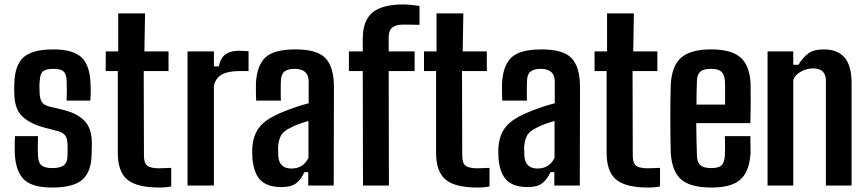

<svg xmlns="http://www.w3.org/2000/svg" viewBox="-20 -830 3877 859"><path d="M213 9Q124 9 87 -27Q50 -63 46 -145Q46 -168 46 -188Q46 -208 47 -221H150Q149 -189 149 -168.5Q149 -148 150 -133Q151 -102 166 -90Q181 -78 213 -78Q249 -78 265.5 -90.5Q282 -103 282 -134Q283 -160 282 -183Q282 -208 273 -222Q264 -236 240 -243L175 -260Q109 -279 77 -312Q45 -345 44 -411Q43 -434 44 -453Q45 -536 84 -572.5Q123 -609 219 -609Q307 -609 344.5 -573.5Q382 -538 385 -457Q386 -449 386 -433.5Q386 -418 385.5 -403Q385 -388 384 -380H278Q279 -401 279 -428Q279 -455 278 -470Q277 -498 264.5 -510Q252 -522 219 -522Q185 -522 172 -510.5Q159 -499 158 -469Q157 -464 156.5 -453Q156 -442 157 -422Q157 -393 165.5 -376.5Q174 -360 202 -353L261 -339Q326 -323 358.5 -289Q391 -255 391 -188Q391 -176 390.5 -165.5Q390 -155 390 -142Q389 -62 349 -26.5Q309 9 213 9Z M693 9Q592 9 549.5 -26.5Q507 -62 507 -147V-512H453V-600H509V-770H629L626 -600H734V-512H623L624 -134Q624 -100 639 -88.5Q654 -77 693 -77Q708 -77 719.5 -78Q731 -79 746 -79V4Q724 9 693 9Z M819 0V-600H937V-533H959Q967 -572 989.5 -587.5Q1012 -603 1050 -603Q1061 -603 1072 -602Q1083 -601 1092 -601V-512H1051Q1002 -512 974 -497.5Q946 -483 937 -447V0Z M1240 7Q1177 7 1146 -23.5Q1115 -54 1109 -124Q1109 -135 1108.5 -148Q1108 -161 1109 -171Q1113 -228 1143.5 -264.5Q1174 -301 1250 -331Q1277 -342 1303.5 -351Q1330 -360 1361 -368V-465Q1361 -522 1298 -522Q1269 -522 1253.5 -510.5Q1238 -499 1237 -471Q1236 -461 1236 -441.5Q1236 -422 1236 -404Q1236 -386 1237 -380H1126Q1125 -394 1125 -415.5Q1125 -437 1125 -457Q1129 -536 1167 -572.5Q1205 -609 1302 -609Q1400 -609 1437 -569Q1474 -529 1474 -440L1473 0H1359V-60H1342Q1326 -26 1304 -9.5Q1282 7 1240 7ZM1284 -76Q1337 -76 1360 -124V-289Q1340 -283 1319.5 -276Q1299 -269 1277 -257Q1245 -242 1235 -219.5Q1225 -197 1224 -170Q1224 -148 1225 -132Q1229 -76 1284 -76Z M1604 0 1603 -512H1541V-600H1603V-656Q1603 -738 1646.5 -774Q1690 -810 1783 -810Q1799 -810 1819.5 -808Q1840 -806 1857 -803V-719Q1840 -719 1821.5 -719.5Q1803 -720 1784 -720Q1752 -720 1735.5 -707Q1719 -694 1719 -664V-600H1835V-512H1719L1720 0Z M2117 9Q2016 9 1973.5 -26.5Q1931 -62 1931 -147V-512H1877V-600H1933V-770H2053L2050 -600H2158V-512H2047L2048 -134Q2048 -100 2063 -88.5Q2078 -77 2117 -77Q2132 -77 2143.5 -78Q2155 -79 2170 -79V4Q2148 9 2117 9Z M2341 7Q2278 7 2247 -23.5Q2216 -54 2210 -124Q2210 -135 2209.5 -148Q2209 -161 2210 -171Q2214 -228 2244.5 -264.5Q2275 -301 2351 -331Q2378 -342 2404.5 -351Q2431 -360 2462 -368V-465Q2462 -522 2399 -522Q2370 -522 2354.5 -510.5Q2339 -499 2338 -471Q2337 -461 2337 -441.5Q2337 -422 2337 -404Q2337 -386 2338 -380H2227Q2226 -394 2226 -415.5Q2226 -437 2226 -457Q2230 -536 2268 -572.5Q2306 -609 2403 -609Q2501 -609 2538 -569Q2575 -529 2575 -440L2574 0H2460V-60H2443Q2427 -26 2405 -9.5Q2383 7 2341 7ZM2385 -76Q2438 -76 2461 -124V-289Q2441 -283 2420.5 -276Q2400 -269 2378 -257Q2346 -242 2336 -219.5Q2326 -197 2325 -170Q2325 -148 2326 -132Q2330 -76 2385 -76Z M2880 9Q2779 9 2736.5 -26.5Q2694 -62 2694 -147V-512H2640V-600H2696V-770H2816L2813 -600H2921V-512H2810L2811 -134Q2811 -100 2826 -88.5Q2841 -77 2880 -77Q2895 -77 2906.5 -78Q2918 -79 2933 -79V4Q2911 9 2880 9Z M3223 -221H3337Q3337 -210 3337.5 -186Q3338 -162 3338 -146Q3333 -63 3293 -27Q3253 9 3163 9Q3068 9 3027 -27.5Q2986 -64 2981 -146Q2980 -175 2979.5 -216Q2979 -257 2979 -301Q2979 -345 2979.5 -385Q2980 -425 2981 -453Q2986 -537 3028.5 -573Q3071 -609 3161 -609Q3252 -609 3293 -573Q3334 -537 3338 -457Q3338 -446 3338.5 -416Q3339 -386 3338.5 -349Q3338 -312 3337 -279H3095Q3095 -244 3096 -208Q3097 -172 3098 -133Q3099 -103 3114 -90.5Q3129 -78 3162 -78Q3195 -78 3208 -90.5Q3221 -103 3223 -134Q3224 -149 3224 -171Q3224 -193 3223 -221ZM3161 -522Q3127 -522 3113 -509Q3099 -496 3098 -469Q3097 -442 3096.5 -415.5Q3096 -389 3096 -362H3224Q3224 -396 3224 -427.5Q3224 -459 3223 -469Q3221 -498 3206.5 -510Q3192 -522 3161 -522Z M3414 0V-600H3529V-540H3552Q3572 -573 3596.5 -591Q3621 -609 3665 -609Q3726 -609 3757.5 -574Q3789 -539 3790 -461V0H3675V-470Q3674 -524 3618 -524Q3591 -524 3565 -510.5Q3539 -497 3529 -473V0Z"/></svg>

Font: Big Shoulders Text
Style: Bold
Weight: 700
Designer: Patric King
Foundry: XO Type Co
Version: Version 1.000; ttfautohint (v1.8.2)